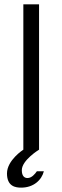

<svg xmlns="http://www.w3.org/2000/svg" viewBox="-20 -687 285 880"><path d="M149 98C140 111 125 129 106 129C92 129 80 120 80 93C80 47 159 -1 159 -1V-667H87V-1C87 -1 12 47 12 108C12 168 52 173 77 173C134 173 171 138 181 98H149Z"/></svg>

Font: Maven Pro
Style: Regular
Weight: 400
Designer: Joe Prince
Foundry: Joe Prince
Version: Version 1.003